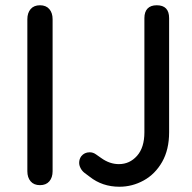

<svg xmlns="http://www.w3.org/2000/svg" viewBox="-20 -697 729 730"><path d="M84 -46V-624Q84 -648 96.5 -662.5Q109 -677 132 -677Q155 -677 167.5 -662.5Q180 -648 180 -624V-46Q180 -22 167.5 -7.5Q155 7 132 7Q109 7 96.5 -7.5Q84 -22 84 -46ZM281 -78Q281 -92 289 -103Q301 -118 321 -118Q334 -118 345 -110L365 -96Q397 -73 432 -73Q473 -73 501 -104.5Q529 -136 529 -194V-628Q529 -652 541 -664.5Q553 -677 576 -677Q623 -677 623 -628V-194Q623 -128 596.5 -81.5Q570 -35 526.5 -11Q483 13 434 13Q369 13 321 -25L301 -40Q292 -47 286.5 -57.5Q281 -68 281 -78Z"/></svg>

Font: SN Pro
Style: Regular
Weight: 400
Designer: Tobias Whetton
Foundry: Supernotes
Version: Version 1.003